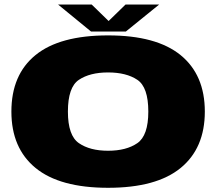

<svg xmlns="http://www.w3.org/2000/svg" viewBox="-20 -842 980 868"><path d="M468.5 7Q687 7 796.5 -82.5Q906 -172 906 -337.5Q906 -503.5 796.5 -592.8Q687 -682 468.5 -682Q250 -682 140.8 -593.2Q31.5 -504.5 31.5 -337.5Q31.5 -172 141 -82.5Q250.5 7 468.5 7ZM468.5 -160.5Q386.5 -160.5 336.8 -194.8Q287 -229 287 -337.5Q287 -448 336.8 -481.2Q386.5 -514.5 468.5 -514.5Q551 -514.5 600.8 -481.2Q650.5 -448 650.5 -337.5Q650.5 -229 600.8 -194.8Q551 -160.5 468.5 -160.5ZM391.5 -699.5H549L699.5 -821.5H547.5L471 -747L394.5 -821.5H242.5Z"/></svg>

Font: Anybody Expanded Black
Style: Regular
Weight: 900
Width: 7
Designer: Tyler Finck
Foundry: Etcetera Type Company
Version: Version 1.113;gftools[0.9.25]